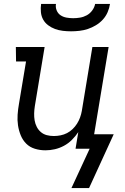

<svg xmlns="http://www.w3.org/2000/svg" viewBox="-20 -760 640 981"><path d="M343 -600Q322 -600 301 -602.5Q280 -605 261 -612Q242 -619 226 -631Q210 -643 200.5 -660Q191 -677 189 -698Q187 -719 190 -740H266Q263 -723 269.5 -707Q276 -691 289.5 -682Q303 -673 320 -670Q337 -667 354 -667Q371 -667 389 -670Q407 -673 423.5 -682Q440 -691 451.5 -707Q463 -723 466 -740H542Q539 -719 530 -698Q521 -677 505.5 -660Q490 -643 470 -631Q450 -619 429 -612Q408 -605 386 -602.5Q364 -600 343 -600ZM345 201 438 0H366L380 -85Q366 -64 347.5 -45.5Q329 -27 306.5 -15Q284 -3 260 2.5Q236 8 212 8Q184 8 158 0Q132 -8 114 -26Q96 -44 86 -68.5Q76 -93 72 -119.5Q68 -146 70 -174Q72 -202 77 -230L113 -446H62L61 -520H208L158 -218Q155 -199 154.5 -180.5Q154 -162 157 -144.5Q160 -127 168 -111.5Q176 -96 189 -85Q202 -74 219 -69.5Q236 -65 255 -65Q272 -65 289.5 -68.5Q307 -72 322.5 -80Q338 -88 351 -100.5Q364 -113 373.5 -128Q383 -143 389 -159.5Q395 -176 398 -193L452 -520H535L461 -74H561L435 201Z"/></svg>

Font: Iosevka Etoile
Style: Italic
Weight: 400
Italic angle: -9°
Designer: Belleve Invis
Foundry: Belleve Invis
Version: Version 22.1.2; ttfautohint (v1.8.4)